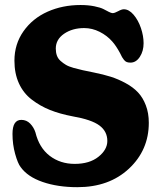

<svg xmlns="http://www.w3.org/2000/svg" viewBox="-20 -736 649 773"><path d="M122.6 -203.1Q137.7 -141.1 180.2 -108.6Q222.7 -76.2 280.8 -76.2Q340.3 -76.2 376.2 -104.7Q412.1 -133.3 412.1 -168.5Q412.1 -207 380.4 -230.7Q348.6 -254.4 272.5 -267.6Q221.2 -277.3 181.4 -293.2Q141.6 -309.1 107.9 -335Q74.2 -360.8 56.2 -400.4Q38.1 -439.9 38.1 -491.7Q38.1 -558.6 74.7 -610.4Q111.3 -662.1 171.6 -689Q231.9 -715.8 304.2 -715.8Q335.4 -715.8 360.1 -710.7Q384.8 -705.6 396.5 -699.5Q408.2 -693.4 418.2 -688.2Q428.2 -683.1 433.6 -683.1Q441.4 -683.1 455.6 -690.9Q469.7 -698.7 478.5 -698.7Q499 -698.7 517.8 -676.8Q536.6 -654.8 547.4 -623Q558.1 -591.3 558.1 -562Q558.1 -530.3 543 -507.1Q527.8 -483.9 505.4 -483.9Q496.6 -483.9 490.5 -486.1Q484.4 -488.3 479 -495.1Q473.6 -502 471.4 -506.1Q469.2 -510.3 463.4 -522Q447.3 -551.8 432.1 -568.8Q411.1 -592.8 381.1 -607.9Q351.1 -623 318.8 -623Q271.5 -623 238 -600.1Q204.6 -577.1 204.6 -540.5Q204.6 -524.9 209 -512.5Q213.4 -500 223.9 -490.7Q234.4 -481.4 245.4 -474.9Q256.3 -468.3 276.4 -462.6Q296.4 -457 313 -453.4Q329.6 -449.7 356.9 -444.3Q396 -436.5 426 -427Q456.1 -417.5 486.1 -401.1Q516.1 -384.8 535.6 -364Q555.2 -343.3 567.1 -312Q579.1 -280.8 579.1 -241.7Q579.1 -131.8 499.3 -57.1Q419.4 17.6 291.5 17.6Q212.4 17.6 151.6 -3.4Q90.8 -24.4 63 -63.5Q51.8 -77.6 41 -116.2Q30.3 -154.8 30.3 -196.8Q30.3 -253.4 65.9 -253.4Q86.9 -253.4 101.6 -238.3Q116.2 -223.1 122.6 -203.1Z"/></svg>

Font: Cooper*
Style: Bold
Weight: 700
Designer: Owen Earl
Foundry: indestructible type*
Version: Version 0.001